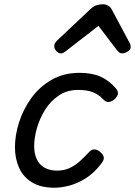

<svg xmlns="http://www.w3.org/2000/svg" viewBox="-20 -860 632 899"><path d="M235 19Q171 19 130 -6Q89 -31 69.5 -74Q50 -117 50 -171Q50 -226 69 -286.5Q88 -347 126 -400Q164 -453 221 -486Q278 -519 353 -519Q411 -519 451 -501Q491 -483 521 -448Q536 -430 531.5 -417.5Q527 -405 515 -394Q502 -384 489 -382.5Q476 -381 462 -396Q443 -417 415.5 -428Q388 -439 345 -439Q294 -439 255.5 -413Q217 -387 191.5 -346.5Q166 -306 153 -260.5Q140 -215 140 -176Q140 -141 152 -115Q164 -89 187.5 -75.5Q211 -62 245 -61Q279 -61 304.5 -72.5Q330 -84 352.5 -104Q375 -124 399 -150Q412 -163 426.5 -160Q441 -157 452 -146Q465 -134 466 -122Q467 -110 455 -95Q421 -50 382 -25.5Q343 -1 305 9Q267 19 235 19ZM266 -610Q253 -610 243.5 -621Q234 -632 234 -644Q234 -653 238 -659Q242 -665 246 -669L404 -818Q418 -831 432 -835.5Q446 -840 462 -840Q475 -840 486.5 -833.5Q498 -827 504 -814L586 -661Q590 -654 591 -649Q592 -644 592 -639Q592 -627 577.5 -618.5Q563 -610 553 -610Q543 -610 537.5 -615Q532 -620 527 -626L441 -739L294 -625Q288 -621 281 -615.5Q274 -610 266 -610Z"/></svg>

Font: Playwrite CU
Style: Regular
Weight: 400
Designer: Veronika Burian, José Scaglione
Foundry: TypeTogether
Version: Version 1.002